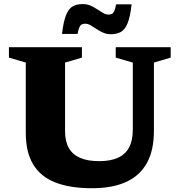

<svg xmlns="http://www.w3.org/2000/svg" viewBox="-20 -936 906 968"><path d="M649.5 -281.5V-620.5L563.5 -645.5V-698H840.5V-645.5L756 -620.5V-276Q756 -178 720.5 -114Q685 -50 615.5 -18.5Q546 13 444.5 13Q333 13 258.8 -16.2Q184.5 -45.5 147.2 -107.2Q110 -169 110 -265.5V-620.5L25 -645.5V-698H393V-645.5L308 -620.5V-274.5Q308 -223 327.2 -189.5Q346.5 -156 384.5 -139.8Q422.5 -123.5 480 -123.5Q537.5 -123.5 575 -140.8Q612.5 -158 631 -193Q649.5 -228 649.5 -281.5ZM643.5 -914Q636.5 -852 623.5 -819.5Q610.5 -787 589.8 -775.2Q569 -763.5 538.5 -763.5Q517.5 -763.5 499.5 -771.5Q481.5 -779.5 466 -790Q450.5 -800.5 436.8 -808.5Q423 -816.5 409.5 -816.5Q399 -816.5 391.8 -812.5Q384.5 -808.5 379.8 -797.5Q375 -786.5 371 -765H292.5Q300 -827.5 313 -860Q326 -892.5 346.8 -904Q367.5 -915.5 398 -915.5Q419 -915.5 436.8 -907.5Q454.5 -899.5 470.2 -889Q486 -878.5 499.8 -870.5Q513.5 -862.5 527 -862.5Q538 -862.5 545 -866.5Q552 -870.5 556.8 -881.8Q561.5 -893 565.5 -914Z"/></svg>

Font: Newsreader 9pt
Style: Bold
Weight: 700
Designer: Hugues Gentile
Foundry: Production Type
Version: Version 1.003